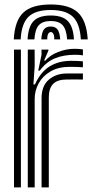

<svg xmlns="http://www.w3.org/2000/svg" viewBox="-20 -816 402 836"><path d="M201 -796.5Q282.2 -796.5 319.6 -761.2Q357 -726 362 -644.5H332Q328 -713.2 297.5 -742.9Q267 -772.5 201 -772.5Q134.5 -772.5 104 -742.9Q73.5 -713.2 70 -644.5H40Q44.2 -726 81.6 -761.2Q119 -796.5 201 -796.5ZM201 -748.5Q251.8 -748.5 275.2 -724.4Q298.8 -700.2 302 -644.5H272.2Q269.5 -687.2 253 -705.9Q236.5 -724.5 201 -724.5Q165.2 -724.5 148.8 -705.9Q132.2 -687.2 129.8 -644.5H100Q103 -700.2 126.4 -724.4Q149.8 -748.5 201 -748.5ZM201 -700.5Q221 -700.5 230.6 -687.5Q240.2 -674.5 242.2 -644.5H216.2Q216.8 -661.5 212.1 -669Q207.5 -676.5 201 -676.5Q194.8 -676.5 190.1 -669Q185.5 -661.5 185.8 -644.5H159.8Q161.5 -674.5 171 -687.5Q180.5 -700.5 201 -700.5ZM101 0V-600H130.8L131 -528L125.5 -448.5H132.2Q157 -503 196.4 -527.1Q235.8 -551.2 290 -551.2Q304.5 -551.2 319.8 -550.5Q335 -549.8 341 -549V-523Q333.5 -523.8 316.6 -524.4Q299.8 -525 284.2 -525Q234.5 -525 200.2 -505.1Q166 -485.2 148.5 -453.4Q131 -421.5 131 -385.2V0ZM41 0V-600H71V0ZM161 0V-388Q161 -442.5 192.6 -469.2Q224.2 -496 270.2 -496Q288.2 -496 306.5 -496Q324.8 -496 341 -496V-469.8Q325 -470 305.8 -469.9Q286.5 -469.8 270.2 -469.8Q230.2 -469.8 211.4 -450.6Q192.5 -431.5 192.5 -391.2V0ZM146.5 -508.5 160.8 -577.5V-600H190.5L191 -596L171.8 -552H177.2Q198 -575.8 233.1 -589.6Q268.2 -603.5 304.2 -603.5Q312.5 -603.5 322.5 -602.9Q332.5 -602.2 341 -601V-575Q334 -576.2 325.4 -576.9Q316.8 -577.5 306.5 -577.5Q256.5 -577.5 218.8 -561.9Q181 -546.2 153.2 -508.5Z"/></svg>

Font: Big Shoulders Inline Display Thin Black
Style: Regular
Weight: 900
Version: Version 2.002